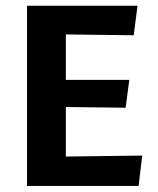

<svg xmlns="http://www.w3.org/2000/svg" viewBox="-20 -632 535 652"><path d="M71.8 -0.5V-612.5H447L434.1 -512.2L203.6 -515.1V-360.7H419.1L406.7 -266.2L203.6 -268.6V-100.4L463 -103.7L450.6 -0.5Z"/></svg>

Font: Ancizar Sans Thin
Style: Regular
Weight: 100
Designer: Cesar Puertas, Viviana Monsalve, Julian Moncada, Julian Prieto, Jose Castro, Mariel Hernandez, Felipe Aragon, Sara Alarc
Version: Version 8.100